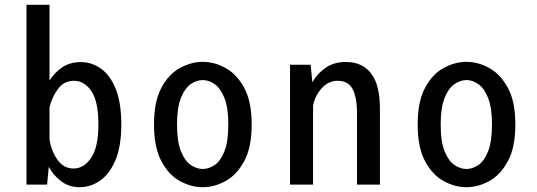

<svg xmlns="http://www.w3.org/2000/svg" viewBox="-20 -770 2240 801"><path d="M90.5 0V-750H186.5V-434Q207 -467 239.5 -489Q272 -511 317 -511Q362.5 -511 401 -483.8Q439.5 -456.5 462.8 -399.2Q486 -342 486 -251Q486 -160 461.8 -102.2Q437.5 -44.5 398 -16.8Q358.5 11 313 11Q268 11 235.5 -13.5Q203 -38 183.5 -74L176.5 0ZM288.5 -433Q247 -433 221.5 -398.5Q196 -364 186.5 -322V-188Q194 -140 219.8 -103.5Q245.5 -67 287 -67Q330 -67 360.2 -111.5Q390.5 -156 390.5 -251Q390.5 -347 361.2 -390Q332 -433 288.5 -433Z M826 11Q777.5 11 730.5 -14.8Q683.5 -40.5 653 -98Q622.5 -155.5 622.5 -251Q622.5 -346 653 -403.2Q683.5 -460.5 730.5 -486.2Q777.5 -512 826 -512Q874.5 -512 921.2 -486.2Q968 -460.5 999 -403.2Q1030 -346 1030 -251Q1030 -155.5 999 -98Q968 -40.5 921.2 -14.8Q874.5 11 826 11ZM826 -65Q851 -65 875.5 -81.5Q900 -98 916.2 -138.5Q932.5 -179 932.5 -251Q932.5 -321 916.2 -361.5Q900 -402 875.5 -419Q851 -436 826 -436Q800.5 -436 776 -419.2Q751.5 -402.5 735 -362Q718.5 -321.5 718.5 -251Q718.5 -179 735 -138.5Q751.5 -98 776.2 -81.5Q801 -65 826 -65Z M1190 0V-500H1276L1283 -427Q1304 -463.5 1339 -487.5Q1374 -511.5 1422.5 -511.5Q1491.5 -511.5 1528.2 -463.8Q1565 -416 1565 -316.5V0H1469.5V-293.5Q1469.5 -364 1451 -398.5Q1432.5 -433 1388.5 -433Q1351 -433 1322.8 -402.5Q1294.5 -372 1286 -329V0Z M1926 11Q1877.5 11 1830.5 -14.8Q1783.5 -40.5 1753 -98Q1722.5 -155.5 1722.5 -251Q1722.5 -346 1753 -403.2Q1783.5 -460.5 1830.5 -486.2Q1877.5 -512 1926 -512Q1974.5 -512 2021.2 -486.2Q2068 -460.5 2099 -403.2Q2130 -346 2130 -251Q2130 -155.5 2099 -98Q2068 -40.5 2021.2 -14.8Q1974.5 11 1926 11ZM1926 -65Q1951 -65 1975.5 -81.5Q2000 -98 2016.2 -138.5Q2032.5 -179 2032.5 -251Q2032.5 -321 2016.2 -361.5Q2000 -402 1975.5 -419Q1951 -436 1926 -436Q1900.5 -436 1876 -419.2Q1851.5 -402.5 1835 -362Q1818.5 -321.5 1818.5 -251Q1818.5 -179 1835 -138.5Q1851.5 -98 1876.2 -81.5Q1901 -65 1926 -65Z"/></svg>

Font: Trispace SemiCondensed
Style: Regular
Weight: 400
Width: 4
Designer: Tyler Finck
Foundry: Etcetera Type Company
Version: Version 1.210; ttfautohint (v1.8.3)